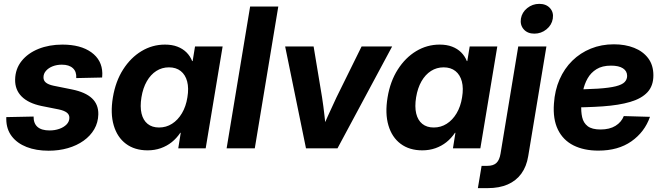

<svg xmlns="http://www.w3.org/2000/svg" viewBox="-20 -761 3399 985"><path d="M229.5 12.2Q165.5 12.2 116.7 -6.8Q67.9 -25.9 40.3 -62Q12.7 -98.1 12.2 -149.4Q12.2 -151.9 12.2 -154.5Q12.2 -157.2 12.2 -160.2L152.3 -163.1Q151.9 -127.9 172.4 -109.9Q192.9 -91.8 234.4 -91.8Q261.2 -91.8 284.2 -99.9Q307.1 -107.9 321.3 -122.3Q335.4 -136.7 335.9 -155.8Q336.4 -172.9 322.8 -183.3Q309.1 -193.8 281.2 -199.7L192.9 -217.3Q125.5 -231.4 91.1 -265.9Q56.6 -300.3 57.6 -353Q58.6 -407.7 90.8 -448Q123 -488.3 177.7 -510.3Q232.4 -532.2 300.3 -532.2Q393.6 -532.2 448.5 -492.7Q503.4 -453.1 504.9 -385.7Q504.9 -380.4 504.6 -374.8Q504.4 -369.1 503.9 -363.3L371.1 -360.4Q373.5 -393.1 354 -411.1Q334.5 -429.2 297.4 -429.2Q271.5 -429.2 250.2 -420.9Q229 -412.6 216.1 -397.9Q203.1 -383.3 203.1 -364.7Q202.6 -348.1 215.1 -337.6Q227.5 -327.1 254.4 -321.3L349.1 -302.2Q418.5 -288.1 451.9 -256.6Q485.4 -225.1 484.4 -174.3Q483.4 -132.3 463.6 -98.1Q443.8 -64 408.9 -39.1Q374 -14.2 328.1 -1Q282.2 12.2 229.5 12.2Z M737.3 10.3Q670.9 10.3 626.2 -23.2Q581.5 -56.6 563.5 -117.7Q545.4 -178.7 559.1 -261.2Q572.8 -343.8 611.6 -404.5Q650.4 -465.3 706.1 -498.8Q761.7 -532.2 826.2 -532.2Q862.8 -532.2 890.1 -521.7Q917.5 -511.2 936.5 -492.4Q955.6 -473.6 965.8 -447.8H968.3L980.5 -522.5H1122.1L1035.2 0H894.5L907.2 -79.6H904.8Q886.2 -51.8 861.1 -31.7Q835.9 -11.7 804.7 -0.7Q773.4 10.3 737.3 10.3ZM795.9 -106.9Q832.5 -106.9 862.5 -126Q892.6 -145 913.3 -179.9Q934.1 -214.8 941.4 -261.7Q949.2 -308.6 940.2 -343Q931.2 -377.4 907.2 -396.5Q883.3 -415.5 846.7 -415.5Q811 -415.5 782 -397Q752.9 -378.4 733.2 -344Q713.4 -309.6 705.6 -261.7Q697.8 -213.4 706.1 -178.7Q714.4 -144 737.3 -125.5Q760.3 -106.9 795.9 -106.9Z M1407.7 -727.5 1287.1 0H1142.6L1263.2 -727.5Z M1549.8 0 1442.9 -522.5H1588.9L1632.3 -261.2Q1639.6 -213.9 1644.8 -166.5Q1649.9 -119.1 1655.3 -70.8H1620.1Q1641.1 -119.1 1662.4 -166.5Q1683.6 -213.9 1706.1 -261.2L1835 -522.5H1991.7L1711.4 0Z M2146.5 10.3Q2080.1 10.3 2035.4 -23.2Q1990.7 -56.6 1972.7 -117.7Q1954.6 -178.7 1968.3 -261.2Q1981.9 -343.8 2020.8 -404.5Q2059.6 -465.3 2115.2 -498.8Q2170.9 -532.2 2235.4 -532.2Q2272 -532.2 2299.3 -521.7Q2326.7 -511.2 2345.7 -492.4Q2364.7 -473.6 2375 -447.8H2377.4L2389.6 -522.5H2531.2L2444.3 0H2303.7L2316.4 -79.6H2314Q2295.4 -51.8 2270.3 -31.7Q2245.1 -11.7 2213.9 -0.7Q2182.6 10.3 2146.5 10.3ZM2205.1 -106.9Q2241.7 -106.9 2271.7 -126Q2301.8 -145 2322.5 -179.9Q2343.3 -214.8 2350.6 -261.7Q2358.4 -308.6 2349.4 -343Q2340.3 -377.4 2316.4 -396.5Q2292.5 -415.5 2255.9 -415.5Q2220.2 -415.5 2191.2 -397Q2162.1 -378.4 2142.3 -344Q2122.6 -309.6 2114.7 -261.7Q2106.9 -213.4 2115.2 -178.7Q2123.5 -144 2146.5 -125.5Q2169.4 -106.9 2205.1 -106.9Z M2638.7 -522.5H2783.2L2689.9 40Q2681.2 93.3 2654.5 129.9Q2627.9 166.5 2584.7 185.3Q2541.5 204.1 2482.9 204.1H2431.6L2450.7 89.8H2480.5Q2510.7 89.8 2526.6 75Q2542.5 60.1 2547.9 26.9ZM2721.2 -588.4Q2686.5 -588.4 2667 -610.4Q2647.5 -632.3 2652.3 -665Q2657.7 -697.8 2684.8 -719.5Q2711.9 -741.2 2746.6 -741.2Q2781.7 -741.2 2801.5 -719.5Q2821.3 -697.8 2815.9 -665Q2810.5 -632.3 2783.4 -610.4Q2756.3 -588.4 2721.2 -588.4Z M3049.8 11.7Q2975.6 11.7 2922.1 -15.1Q2868.7 -42 2842.3 -95.9Q2815.9 -149.9 2821.8 -229.5Q2826.2 -297.4 2850.6 -353.3Q2875 -409.2 2916 -449.5Q2957 -489.7 3011.2 -511.7Q3065.4 -533.7 3129.4 -533.7Q3187.5 -533.7 3233.2 -515.6Q3278.8 -497.6 3305.4 -462.2Q3332 -426.8 3332 -374.5Q3332 -320.8 3301.8 -288.1Q3271.5 -255.4 3213.6 -238.3Q3155.8 -221.2 3071.8 -215.3Q2987.8 -209.5 2879.4 -209.5L2894.5 -302.2Q2987.8 -302.2 3047.1 -306.2Q3106.4 -310.1 3139.2 -318.4Q3171.9 -326.7 3184.6 -340.1Q3197.3 -353.5 3197.3 -371.6Q3197.3 -396.5 3176 -410.4Q3154.8 -424.3 3114.7 -424.3Q3069.3 -424.3 3040.3 -406.2Q3011.2 -388.2 2994.6 -358.9Q2978 -329.6 2970.9 -294.4Q2963.9 -259.3 2962.4 -224.6Q2960 -189 2966.6 -159.7Q2973.1 -130.4 2995.1 -113.5Q3017.1 -96.7 3061 -96.7Q3107.4 -96.7 3137.7 -115.5Q3168 -134.3 3180.2 -165.5L3314.5 -161.6Q3287.1 -83.5 3219.2 -35.9Q3151.4 11.7 3049.8 11.7Z"/></svg>

Font: Inter 28pt
Style: Bold Italic
Weight: 700
Italic angle: -9.3988°
Designer: Rasmus Andersson
Foundry: rsms
Version: Version 4.001;git-66647c0bb